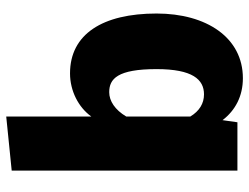

<svg xmlns="http://www.w3.org/2000/svg" viewBox="-114 -688 819 632"><g transform="rotate(-90 296.0 -371.5)"><path d="M371 -551C313 -551 259 -523 229 -481V-761L51 -743V0H210L217 -49C249 -7 296 18 355 18C489 18 568 -102 568 -266C568 -444 500 -551 371 -551ZM302 -110C272 -110 247 -125 229 -155V-366C251 -403 280 -422 309 -422C353 -422 385 -395 385 -266C385 -148 351 -110 302 -110Z"/></g></svg>

Font: Fira Sans ExtraBold
Style: Regular
Weight: 800
Designer: bBox Type GmbH & Carrois Corporate GbR & Edenspiekermann AG
Foundry: bBox Type GmbH & Carrois Corporate GbR & Edenspiekermann AG
Version: Version 4.300;PS 004.300;hotconv 1.0.88;makeotf.lib2.5.64775